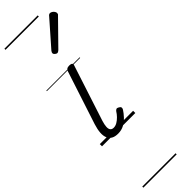

<svg xmlns="http://www.w3.org/2000/svg" viewBox="-415 -871 1231 1231"><g transform="rotate(-45 200.5 -255.0)"><path d="M131 16Q103 16 85.5 6Q68 -4 60 -23.5Q52 -43 54 -70.5Q56 -98 67 -133L185 -494Q190 -506 196.5 -510.5Q203 -515 218 -515Q232 -515 238.5 -509.5Q245 -504 241 -494L117 -113Q109 -87 108 -68.5Q107 -50 114.5 -40.5Q122 -31 138 -31Q154 -31 170 -40.5Q186 -50 200 -64.5Q214 -79 223 -94Q228 -101 235 -104Q242 -107 253 -100Q264 -94 265 -86.5Q266 -79 261 -71Q249 -52 230 -31.5Q211 -11 186.5 2.5Q162 16 131 16ZM220 -625Q214 -625 205.5 -632Q197 -639 197 -646Q197 -650 198.5 -654Q200 -658 204 -663L348 -827Q354 -835 358.5 -837.5Q363 -840 368 -840Q375 -840 383 -835Q391 -830 396 -822.5Q401 -815 401 -808Q401 -803 399.5 -799.5Q398 -796 393 -792L238 -634Q228 -625 220 -625ZM0 365H302V375H0ZM0 -20H302V0H0ZM0 -505H302V-500H0ZM0 -885H302V-875H0Z"/></g></svg>

Font: Playwrite DK Loopet Guides
Style: Regular
Weight: 400
Designer: Veronika Burian, José Scaglione
Foundry: TypeTogether
Version: Version 1.003